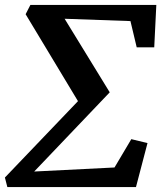

<svg xmlns="http://www.w3.org/2000/svg" viewBox="-28 -763 661 783"><path d="M76.5 -705 96 -743H609.5L601 -570H529.5L504 -677L235.5 -686.5L419.5 -386.5L111.5 -63.5L439 -80L507.5 -195.5L573.5 -179.5L526.5 0H2L-8 -39L290 -350.5Z"/></svg>

Font: Merriweather 20pt SemiBold
Style: Italic
Weight: 600
Italic angle: -7.8°
Version: Version 2.101